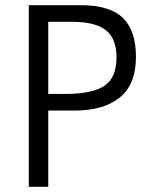

<svg xmlns="http://www.w3.org/2000/svg" viewBox="-20 -720 581 740"><path d="M268 -294H166V0H91V-700H291Q403 -700 453.5 -651Q504 -602 504 -501Q504 -395 442 -344.5Q380 -294 268 -294ZM257 -636H296H166V-358H232Q335 -358 382 -389Q429 -420 429 -499Q429 -571 388 -603.5Q347 -636 257 -636Z"/></svg>

Font: Gudea
Style: Regular
Weight: 400
Designer: Agustina Mingote
Foundry: Agustina Mingote
Version: Version 1.002